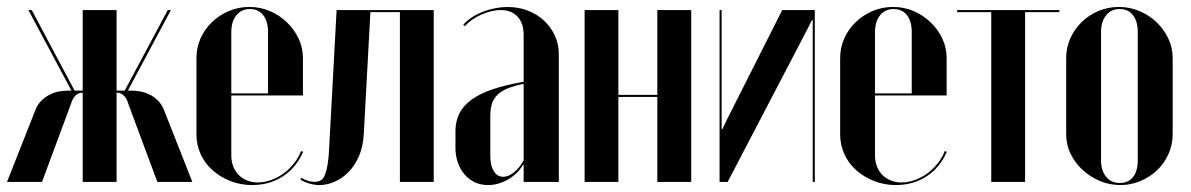

<svg xmlns="http://www.w3.org/2000/svg" viewBox="-25 -524 3431 553"><path d="M428.2 0H529L449.8 -201Q443.2 -220.2 431.6 -232.5Q420 -244.8 406 -251.6Q392 -258.5 378 -260.8Q364 -263 352.2 -263H288.8V-257H314Q323.2 -256.2 331.5 -249Q339.8 -241.8 346 -221ZM337.5 -252.2 467.2 -495H458.2L330.2 -255.5ZM310.8 -495H213.2V0H310.8ZM96 0 178 -221Q184.5 -241.8 192.6 -249Q200.8 -256.2 210 -257H235.5V-263H172Q160 -263 146.1 -260.8Q132.2 -258.5 118.5 -251.6Q104.8 -244.8 92.8 -232.5Q80.8 -220.2 74.5 -201L-4.8 0ZM186.5 -252.2 193.8 -255.5 66.5 -495H56.8Z M540.8 -356.5V-137Q540.8 -106.5 553.1 -79.7Q565.4 -52.9 587.4 -33.5Q609.3 -14.1 638.6 -2.6Q667.8 9 700.8 9Q751 9 789.6 -16Q828.2 -41 848 -86.8L842.2 -89Q834.5 -69.5 821.4 -53Q808.2 -36.5 791.4 -24.2Q774.5 -12 755.2 -5.2Q735.9 1.5 717.5 1.5Q700.5 1.5 686.3 -4.4Q672.1 -10.3 662.3 -20.3Q652.5 -30.2 646.9 -44.6Q641.2 -59 641.2 -75.8V-431.5Q641.2 -461.8 655.8 -479.9Q670.2 -498 694.8 -498Q719.2 -498 733.1 -480.4Q747 -462.8 747 -431.5V-255H636V-249H847.5V-357.2Q847.5 -386.9 834.9 -413.3Q822.2 -439.8 801.2 -459.9Q780.2 -480.1 752.4 -492.1Q724.5 -504 693.4 -504Q662.2 -504 634.6 -492.4Q607 -480.8 585.8 -460.5Q564.7 -440.3 552.7 -413.6Q540.8 -386.9 540.8 -356.5Z M840.2 -6.5Q853.5 1.2 867.4 5.1Q881.2 9 895.2 9Q917 9 939 -0.6Q961 -10.2 979 -28.6Q997 -47 1008.9 -74.4Q1020.8 -101.8 1022.8 -137.8L1041.8 -489H1126.8V0H1224.2V-495H944.5L923 -97.2Q921.8 -68.8 918.6 -50Q915.5 -31.2 910.6 -19.9Q905.8 -8.5 898.5 -4.4Q891.2 -0.2 881 -0.2Q872.2 -0.2 862.2 -3.2Q852.2 -6.2 843.2 -11.8Z M1286.8 -98.5Q1286.8 -75.2 1293.9 -55.2Q1301 -35.2 1313.5 -21Q1326 -6.8 1343 1.1Q1360 9 1380.5 9Q1410.2 9 1437.9 -6.9Q1465.5 -22.8 1481.2 -49H1483.2V-27.5V0H1584.5V-368Q1584.5 -396.8 1573 -421.6Q1561.5 -446.5 1541.8 -464.8Q1522 -483 1495.5 -493.4Q1469 -503.8 1437.5 -503.8Q1419 -503.8 1399.9 -500Q1380.8 -496.2 1363.5 -489.2Q1346.2 -482.2 1332.2 -472.8Q1318.2 -463.2 1309.2 -452.5L1314.2 -448.5Q1321.5 -457.5 1333.2 -466Q1345 -474.5 1359.4 -481.1Q1373.8 -487.8 1389 -491.4Q1404.2 -495 1417.5 -495Q1448 -495 1465.6 -476.1Q1483.2 -457.2 1483.2 -423.5V-288.5Q1431.5 -279.5 1394.4 -267Q1357.2 -254.5 1333.2 -237Q1309.2 -219.5 1298 -197Q1286.8 -174.5 1286.8 -146.2ZM1424.5 -14.8Q1407.2 -14.8 1397.2 -31.1Q1387.2 -47.5 1387.2 -74.5V-190.5Q1387.2 -211.2 1392.2 -226.2Q1397.2 -241.2 1408.9 -252Q1420.5 -262.8 1438.8 -270Q1457 -277.2 1483.2 -282.5V-62.2Q1471.2 -40.2 1455.2 -27.5Q1439.2 -14.8 1424.5 -14.8Z M1658.8 -495V0H1756V-244.8H1868.2V0H1965.8V-495H1868.2V-250.8H1756V-495Z M2228 -495 2069.5 -181 2055.8 -152.5H2053.5V-182.5V-495H2047.5V0H2070.8L2299 -437.2L2313.8 -466.5H2315.8V-436.5V0H2321.8V-495Z M2394.8 -356.5V-137Q2394.8 -106.5 2407.1 -79.7Q2419.4 -52.9 2441.4 -33.5Q2463.3 -14.1 2492.6 -2.6Q2521.8 9 2554.8 9Q2605 9 2643.6 -16Q2682.2 -41 2702 -86.8L2696.2 -89Q2688.5 -69.5 2675.4 -53Q2662.2 -36.5 2645.4 -24.2Q2628.5 -12 2609.2 -5.2Q2589.9 1.5 2571.5 1.5Q2554.5 1.5 2540.3 -4.4Q2526.1 -10.3 2516.3 -20.3Q2506.5 -30.2 2500.9 -44.6Q2495.2 -59 2495.2 -75.8V-431.5Q2495.2 -461.8 2509.8 -479.9Q2524.2 -498 2548.8 -498Q2573.2 -498 2587.1 -480.4Q2601 -462.8 2601 -431.5V-255H2490V-249H2701.5V-357.2Q2701.5 -386.9 2688.9 -413.3Q2676.2 -439.8 2655.2 -459.9Q2634.2 -480.1 2606.4 -492.1Q2578.5 -504 2547.4 -504Q2516.2 -504 2488.6 -492.4Q2461 -480.8 2439.8 -460.5Q2418.7 -440.3 2406.7 -413.6Q2394.8 -386.9 2394.8 -356.5Z M3026.2 -495H2731.8V-489H2830V0H2927.5V-489H3026.2Z M3197.8 -504Q3228.8 -504 3257 -492.1Q3285.3 -480.1 3306.3 -459.9Q3327.2 -439.8 3339.9 -413.3Q3352.5 -386.9 3352.5 -357.2V-137Q3352.5 -107.5 3340.6 -80.7Q3328.7 -53.9 3308.1 -34.1Q3287.5 -14.2 3260 -2.6Q3232.5 9 3202 9Q3170.2 9 3142.3 -3Q3114.3 -15 3092.8 -34.9Q3071.2 -54.8 3058.5 -81.1Q3045.8 -107.4 3045.8 -137V-357.2Q3045.8 -386.7 3057.7 -413.5Q3069.7 -440.2 3090.5 -460.5Q3111.2 -480.8 3138.9 -492.4Q3166.5 -504 3197.8 -504ZM3199.8 -498Q3175.2 -498 3160.8 -479.9Q3146.2 -461.8 3146.2 -431.5V-62.8Q3146.2 -32.5 3160.8 -14.8Q3175.3 3 3200.5 3Q3225 3 3238.5 -14.2Q3252 -31.5 3252 -62.8V-431.5Q3252 -462.8 3238.1 -480.4Q3224.2 -498 3199.8 -498Z"/></svg>

Font: Moniqa Black
Style: Regular
Weight: 900
Designer: Rajesh Rajput
Foundry: Rajesh Rajput
Version: Version 1.000